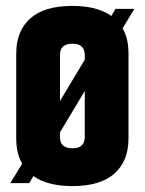

<svg xmlns="http://www.w3.org/2000/svg" viewBox="-20 -620 490 650"><path d="M267 -156V-312L183 -172V-156Q183 -118 225 -118Q267 -118 267 -156ZM183 -434V-278L267 -418V-434Q267 -472 225 -472Q183 -472 183 -434ZM435 -590 395 -524Q415 -490 415 -439V-151Q415 -75 367.5 -32.5Q320 10 225 10Q141 10 93 -24L79 0H15L55 -66Q35 -100 35 -151V-439Q35 -515 82.5 -557.5Q130 -600 225 -600Q309 -600 357 -566L371 -590Z"/></svg>

Font: Khand Black
Style: Regular
Weight: 900
Designer: Sanchit Sawaria and Jyotish Sonowal (Devanagari), Satya Rajpurohit (Latin)
Foundry: Indian Type Foundry
Version: Version 2.000;PS 1.0;hotconv 1.0.79;makeotf.lib2.5.61930